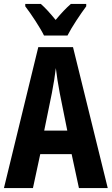

<svg xmlns="http://www.w3.org/2000/svg" viewBox="-20 -953 566 973"><path d="M203 -773H322C343 -815 388 -882 417 -921V-933H339C313 -910 292 -888 262 -852C235 -885 209 -914 187 -933H108V-921C138 -882 184 -812 203 -773ZM380 0H526L350 -714H174L0 0H147L184 -172H343ZM283 -480 321 -291H204L243 -482C252 -528 259 -573 263 -608C267 -572 274 -527 283 -480Z"/></svg>

Font: Noto Sans Thai Looped ExtraCondensed
Style: Bold
Weight: 700
Width: 2
Designer: Sasikarn Vongin, Ben Mitchell
Foundry: The Fontpad Ltd
Version: Version 1.001